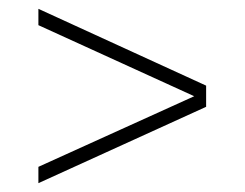

<svg xmlns="http://www.w3.org/2000/svg" viewBox="-20 -471 554 435"><path d="M67 -56V-93L420 -253L67 -414V-451L447 -277V-229Z"/></svg>

Font: Saira SemiCondensed Thin
Style: Regular
Weight: 250
Width: 4
Designer: Hector Gatti with collaboration of the Omnibus-Type team
Foundry: Omnibus-Type
Version: Version 1.101